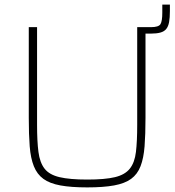

<svg xmlns="http://www.w3.org/2000/svg" viewBox="-20 -806 758 834"><path d="M576 -660V-688H635Q669 -688 677 -701Q685 -714 685 -751V-786H718V-758Q718 -729 714.5 -710Q711 -691 702 -680Q693 -669 676.5 -664.5Q660 -660 635 -660ZM359 8Q289 8 242.5 -0.5Q196 -9 168.5 -29Q141 -49 127 -84Q113 -119 109 -170.5Q105 -222 105 -294V-688H141V-264Q141 -192 147 -146Q153 -100 173.5 -73.5Q194 -47 238.5 -36.5Q283 -26 359 -26Q436 -26 479.5 -36.5Q523 -47 544 -73.5Q565 -100 570.5 -146Q576 -192 576 -264V-688H612V-294Q612 -222 608 -170.5Q604 -119 590.5 -84Q577 -49 549.5 -29Q522 -9 475.5 -0.5Q429 8 359 8Z"/></svg>

Font: Saira Thin Thin
Style: Regular
Weight: 250
Version: Version 1.101